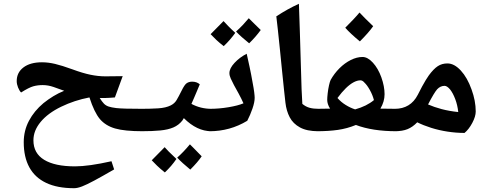

<svg xmlns="http://www.w3.org/2000/svg" viewBox="-20 -700 2572 1011"><path d="M370 291Q282 291 223 263Q164 235 134.5 181Q105 127 105 49Q105 -12 132.5 -64Q160 -116 209 -157Q234 -177 261 -193.5Q288 -210 318 -222Q304 -227 290 -232Q276 -237 262 -242Q233 -252 205 -252Q178 -252 155 -245.5Q132 -239 91 -213Q82 -222 75 -239.5Q68 -257 68 -273Q68 -318 103.5 -345Q139 -372 201 -372Q234 -372 270 -363.5Q306 -355 361 -335Q415 -315 456 -306.5Q497 -298 535 -298L626 -299L585 -187Q573 -186 558 -185Q543 -184 535 -184Q528 -184 520.5 -184Q513 -184 505 -184Q517 -165 527 -154.5Q537 -144 552 -139Q567 -134 592 -131Q608 -129 643 -128Q678 -127 732 -127Q741 -127 741 -119V-17Q741 -9 732 -9Q636 -9 586 -23.5Q536 -38 506 -73Q476 -109 451 -187Q372 -172 302 -138Q232 -104 194 -58Q175 -35 165.5 -11Q156 13 156 39Q156 107 212.5 141.5Q269 176 375 176Q447 176 567 149L581 192Q517 229 477 250.5Q437 272 412.5 281.5Q388 291 370 291Z M724 -9Q716 -9 716 -17V-119Q716 -127 724 -127Q772 -127 812.5 -129.5Q853 -132 879 -145Q899 -155 909.5 -172.5Q920 -190 936 -222Q952 -255 964 -262.5Q976 -270 992 -270Q1016 -270 1032 -256Q1023 -234 1015 -215.5Q1007 -197 1000.5 -181.5Q994 -166 988 -153Q1012 -140 1038.5 -133.5Q1065 -127 1093 -127Q1101 -127 1101 -119V-17Q1101 -9 1093 -9Q1017 -9 948 -78L940 -65Q921 -41 893 -29Q865 -17 824 -13Q783 -9 724 -9ZM982 193Q939 158 913 130Q945 102 980 60Q983 63 998.5 78.5Q1014 94 1042 123Q1032 138 1017 155.5Q1002 173 982 193ZM848 208Q823 188 806.5 172Q790 156 779 144Q796 127 813 109.5Q830 92 847 75Q853 82 868.5 98Q884 114 909 137Q896 156 881 173.5Q866 191 848 208Z M1084 -9Q1076 -9 1076 -17V-119Q1076 -127 1084 -127Q1134 -127 1184 -135.5Q1234 -144 1262 -156Q1252 -179 1236.5 -207.5Q1221 -236 1212 -252Q1202 -271 1195 -286.5Q1188 -302 1188 -315Q1188 -340 1215 -369Q1242 -398 1279 -417Q1286 -386 1294.5 -346.5Q1303 -307 1310 -266Q1316 -235 1318.5 -215Q1321 -195 1321 -185Q1321 -162 1309.5 -128.5Q1298 -95 1282 -64Q1191 -9 1084 -9ZM1292 -472Q1271 -489 1254 -504Q1237 -519 1223 -534Q1242 -551 1258.5 -568.5Q1275 -586 1290 -604Q1299 -594 1315 -579Q1331 -564 1353 -542Q1326 -505 1292 -472ZM1158 -457Q1136 -474 1119 -490Q1102 -506 1089 -520Q1106 -537 1123 -554.5Q1140 -572 1157 -589Q1166 -579 1181.5 -563Q1197 -547 1219 -527Q1206 -509 1191 -491.5Q1176 -474 1158 -457Z M1656 -9Q1596 -9 1559.5 -29Q1523 -49 1505.5 -82.5Q1488 -116 1483 -159Q1481 -178 1476 -222.5Q1471 -267 1465.5 -324Q1460 -381 1454 -439Q1448 -497 1443 -544Q1438 -591 1435 -614Q1464 -633 1493.5 -649.5Q1523 -666 1554 -680Q1557 -605 1559 -530.5Q1561 -456 1563.5 -381Q1566 -306 1568 -231L1572 -153Q1590 -138 1610 -132.5Q1630 -127 1658 -127Q1664 -127 1664 -119V-17Q1664 -9 1656 -9Z M1648 -9Q1639 -9 1639 -18V-118Q1639 -127 1648 -127Q1665 -127 1682.5 -127.5Q1700 -128 1718 -128Q1703 -152 1703 -174Q1703 -187 1705.5 -209Q1708 -231 1712.5 -251Q1717 -271 1721 -279Q1740 -313 1767.5 -340.5Q1795 -368 1827 -384Q1859 -400 1889 -400Q1916 -400 1943.5 -370Q1971 -340 1988 -293Q2005 -245 2005 -204Q2005 -165 1983 -128Q2004 -128 2025.5 -127.5Q2047 -127 2068 -127Q2076 -127 2076 -119V-17Q2076 -9 2068 -9Q1941 -9 1854 -42Q1808 -23 1759 -16Q1710 -9 1648 -9ZM1850 -124Q1911 -141 1949 -173Q1942 -200 1927.5 -226Q1913 -252 1899 -265Q1889 -277 1878 -277Q1861 -277 1841.5 -266.5Q1822 -256 1801 -235.5Q1780 -215 1757 -184Q1775 -163 1800 -147.5Q1825 -132 1850 -124ZM1875 -482Q1824 -524 1798 -554Q1821 -577 1839.5 -596.5Q1858 -616 1873 -634Q1884 -622 1902 -604Q1920 -586 1945 -562Q1933 -545 1915.5 -525Q1898 -505 1875 -482Z M2426 0Q2382 0 2336.5 -7Q2291 -14 2250 -27Q2209 -40 2177 -56Q2153 -31 2126 -20Q2099 -9 2059 -9Q2051 -9 2051 -17V-119Q2051 -127 2059 -127Q2100 -127 2130.5 -145.5Q2161 -164 2180 -201Q2192 -225 2202.5 -244.5Q2213 -264 2222 -278.5Q2231 -293 2238 -303Q2263 -337 2285 -351.5Q2307 -366 2336 -366Q2372 -366 2406.5 -328.5Q2441 -291 2463 -229Q2485 -169 2485 -113Q2485 -87 2467 -53Q2449 -19 2426 0ZM2393 -110Q2389 -147 2377 -178.5Q2365 -210 2350 -229Q2334 -248 2321 -248Q2299 -248 2282 -230Q2274 -221 2262 -201Q2250 -181 2234 -150Q2266 -136 2305.5 -125.5Q2345 -115 2393 -110Z"/></svg>

Font: Noto Naskh Arabic
Style: Regular
Weight: 400
Designer: Monotype Design Team, David Williams, Mohamad Dakak and Nizar Qandah
Foundry: Monotype Imaging Inc.
Version: Version 2.013